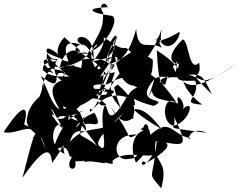

<svg xmlns="http://www.w3.org/2000/svg" viewBox="-171 -975 1315 1042"><path d="M425 -630C465 -599 388 -533 465 -777C407 -691 399 -650 445 -593C406 -698 246 -641 222 -643C292 -720 273 -680 179 -773C102 -695 145 -595 299 -664C150 -572 64 -614 86 -688C218 -625 135 -688 135 -688C22 -775 115 -584 163 -683C132 -654 95 -580 165 -537C226 -638 70 -551 92 -661C173 -591 277 -463 356 -571C275 -615 132 -635 234 -618C227 -653 118 -501 186 -546C124 -526 63 -504 182 -338C170 -489 97 -412 207 -386C188 -389 335 -495 406 -405C309 -381 390 -565 442 -626C368 -400 300 -333 319 -386C339 -354 375 -491 516 -448C400 -241 420 -427 395 -398C361 -311 430 -122 366 -184C337 -213 449 -311 501 -365C392 -221 308 -322 209 -205C242 -340 350 -170 262 -365C171 -459 233 -309 137 -332C177 -361 213 -365 123 -347C78 -472 77 -305 10 -393C15 -229 27 -255 129 -181C69 -273 69 -321 110 -385C185 -259 186 -245 108 -353C258 -312 354 -442 199 -323C209 -396 263 -305 356 -184C242 -274 254 -198 286 -344C211 -216 236 -328 342 -363C396 -260 317 -323 285 -296C263 -388 308 -271 198 -345C323 -435 330 -522 433 -464L270 -449C271 -428 228 -440 198 -398C125 -325 92 -494 49 -564C204 -441 73 -640 206 -560C35 -548 19 -642 143 -643C135 -655 -27 -682 145 -560C94 -611 -12 -573 130 -617C6 -543 104 -385 59 -521C65 -391 -131 -334 53 -232C72 -449 17 -348 52 -457C-54 -377 -37 -255 35 -289C88 -208 -129 -224 89 -233L-40 -300C-13 -400 -41 -427 -151 -258C-63 -235 24 -359 78 -162C21 -304 29 -309 -49 -10C99 -226 106 -136 112 -91C239 -262 151 -250 179 -139C65 -198 137 -348 170 -282C66 -108 171 -127 128 -162C247 -223 161 -39 267 -175C135 -60 257 -23 237 -99C310 -107 314 -78 403 -168C207 -49 232 -114 436 -137C296 -180 365 -162 280 -89C305 -118 424 -74 396 -95C441 -80 448 -86 438 -101C500 -162 623 -119 657 -134C584 -22 589 -128 621 -90C768 -170 763 -213 679 -204C659 20 624 -51 704 47C749 -119 656 -80 673 -207C811 -197 871 -145 772 -343C798 -263 684 -292 951 -254C853 -298 844 -198 862 -225C751 -246 755 -353 624 -223C668 -338 557 -324 639 -191C681 -330 493 -266 567 -92C690 -197 643 -330 592 -272C644 -274 596 -105 533 -114C440 -87 422 -251 573 -245C506 -213 561 -222 430 -394C500 -266 545 -342 555 -332C538 -346 608 -396 467 -517C447 -489 432 -542 491 -366C477 -427 391 -436 453 -583C394 -569 344 -583 255 -399C359 -435 426 -554 393 -467C412 -547 267 -388 375 -646C293 -516 200 -678 191 -461C205 -605 356 -529 271 -487C423 -553 350 -482 449 -537C547 -585 534 -511 572 -711C556 -640 501 -639 398 -449C420 -458 531 -493 326 -493L453 -676C461 -573 521 -459 619 -534C636 -473 496 -559 511 -342C498 -279 532 -508 705 -275C575 -349 493 -428 562 -404C558 -507 452 -455 663 -400C762 -449 537 -398 668 -547C620 -423 699 -445 796 -413C775 -498 850 -400 816 -378C894 -456 859 -307 769 -293C699 -310 715 -479 790 -412C697 -560 692 -480 680 -702C898 -561 747 -547 926 -407C795 -417 920 -439 889 -537C828 -535 771 -534 802 -575C961 -569 877 -468 1124 -636C903 -490 843 -475 784 -587C833 -585 788 -577 790 -571C820 -714 789 -735 814 -683C871 -597 660 -608 821 -761C855 -754 853 -576 910 -635C930 -512 820 -623 979 -463C917 -585 935 -583 742 -553C716 -690 754 -653 795 -555C636 -563 686 -569 633 -447C745 -659 778 -466 790 -642C676 -507 787 -471 639 -576C677 -532 559 -601 518 -566C591 -415 665 -543 658 -651C530 -747 577 -475 707 -818C670 -655 832 -832 638 -713C590 -681 654 -650 685 -772C743 -661 812 -778 803 -802C625 -694 669 -822 706 -715C642 -759 578 -681 568 -817C526 -668 487 -665 451 -623C339 -651 515 -716 421 -733C460 -812 488 -793 418 -692C394 -598 355 -574 337 -626C285 -724 418 -772 320 -697C390 -711 486 -871 436 -889C306 -906 295 -933 414 -936C393 -979 360 -940 389 -907C387 -823 386 -825 305 -684C203 -679 292 -723 249 -685C373 -709 274 -639 153 -606C178 -753 338 -725 247 -551C168 -684 144 -791 307 -718C160 -767 343 -839 337 -658C278 -809 212 -687 250 -698C384 -613 326 -653 413 -568C523 -711 448 -663 334 -643C469 -809 315 -814 419 -755C528 -675 488 -750 545 -686C553 -715 441 -603 392 -632L455 -678L382 -500L398 -620Z"/></svg>

Font: CISF Camouflage Kit
Style: Mdz
Weight: 400
Designer: Robert Jablonski, Jasper
Foundry: Cannot Into Space Fonts
Version: Version 1.270